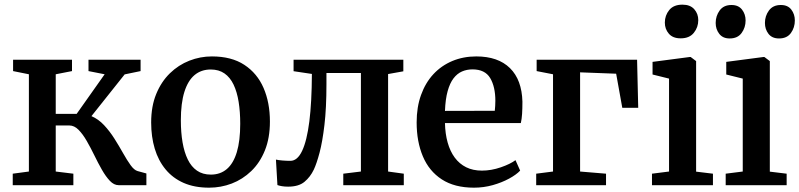

<svg xmlns="http://www.w3.org/2000/svg" viewBox="-20 -814 3514 844"><path d="M36 0V-50.5L107 -60V-487.5L37.5 -501.5V-551.5H296.5V-501.5L225 -487.5V-313.5H317L440 -487.5L369 -501.5V-551.5H598V-501.5L528 -487L382 -303.5Q412.5 -290.5 437.5 -263.8Q462.5 -237 483 -204.5Q503.5 -172 521 -140.8Q538.5 -109.5 554.2 -87.8Q570 -66 585 -62L623.5 -51.5V0H501.5Q481 0 463 -19Q445 -38 428 -67.8Q411 -97.5 394.8 -131Q378.5 -164.5 361.2 -194.5Q344 -224.5 325.2 -243.5Q306.5 -262.5 284.5 -262.5H225V-60L302.5 -50.5V0Z M644.5 -275.5Q644.5 -347 666.8 -401Q689 -455 726.8 -491.8Q764.5 -528.5 812.2 -547.2Q860 -566 911.5 -566Q997.5 -566 1054 -529Q1110.5 -492 1138.5 -427.5Q1166.5 -363 1166.5 -279.5Q1166.5 -207.5 1144.5 -153Q1122.5 -98.5 1084.5 -62Q1046.5 -25.5 998.8 -7.2Q951 11 899.5 11Q835 11 787.2 -10Q739.5 -31 707.8 -69.5Q676 -108 660.2 -160.5Q644.5 -213 644.5 -275.5ZM907 -46.5Q948.5 -46.5 977.2 -71Q1006 -95.5 1021 -145.2Q1036 -195 1036 -270Q1036 -322.5 1029 -366.2Q1022 -410 1006.8 -442Q991.5 -474 966.8 -491.2Q942 -508.5 906.5 -508.5Q864.5 -508.5 835.2 -484Q806 -459.5 790.5 -410Q775 -360.5 775 -285Q775 -232 782.5 -188.2Q790 -144.5 805.5 -112.8Q821 -81 846 -63.8Q871 -46.5 907 -46.5Z M1246.5 6.5Q1231.5 6.5 1219.5 4.5Q1207.5 2.5 1199.5 -0.5L1193 -112.5Q1203.5 -110 1221.2 -108.5Q1239 -107 1256.5 -107Q1287.5 -107 1308.2 -151Q1329 -195 1339.8 -280Q1350.5 -365 1351 -489L1270.5 -501V-551.5H1753V-500.5L1686 -488.5V-60L1755 -50.5V0H1489V-50.5L1566.5 -60V-493H1415V-444Q1415 -339 1406.2 -265Q1397.5 -191 1384.8 -143Q1372 -95 1359.5 -68.5Q1344 -36 1318.5 -14.8Q1293 6.5 1246.5 6.5Z M2063.5 11Q1978 11 1922 -25.5Q1866 -62 1838.8 -126.8Q1811.5 -191.5 1811.5 -276Q1811.5 -343 1830.8 -396.5Q1850 -450 1885 -487.8Q1920 -525.5 1968.2 -545.8Q2016.5 -566 2073.5 -566Q2169.5 -566 2221.8 -514.5Q2274 -463 2276.5 -367Q2276.5 -336 2275 -313.2Q2273.5 -290.5 2269.5 -273H1936Q1937 -226 1947.8 -187.5Q1958.5 -149 1979 -121.2Q1999.5 -93.5 2029.2 -78.8Q2059 -64 2098.5 -64Q2139.5 -64 2181.5 -78.5Q2223.5 -93 2246 -110L2266.5 -64Q2249.5 -46 2217.8 -28.8Q2186 -11.5 2146 -0.2Q2106 11 2063.5 11ZM1936 -326.5 2155 -327Q2156 -336.5 2156.8 -348.8Q2157.5 -361 2157.5 -371Q2157.5 -432.5 2134.8 -470.8Q2112 -509 2057 -509Q2032 -509 2010.8 -499.8Q1989.5 -490.5 1973.5 -469.5Q1957.5 -448.5 1947.8 -413.5Q1938 -378.5 1936 -326.5Z M2337 0V-50.5L2411 -60V-487.5L2339 -501.5V-551.5H2780.5L2785.5 -340H2715.5L2688.5 -490L2530 -496V-60L2644 -50.5V0Z M2846 0V-50.5L2921 -60V-468.5L2848.5 -486.5V-542L3012.5 -563.5H3016L3040 -545.5V-59.5L3114 -50.5V0ZM2971.5 -645.5Q2937.5 -645.5 2920 -666Q2902.5 -686.5 2902.5 -714.5Q2902.5 -746 2921.8 -769.8Q2941 -793.5 2979.5 -793.5H2980.5Q3014 -793.5 3031.8 -773.5Q3049.5 -753.5 3049.5 -725.5Q3049.5 -694 3030 -669.8Q3010.5 -645.5 2972.5 -645.5Z M3170 0V-50.5L3245 -60V-468.5L3172.5 -486.5V-542L3336.5 -563.5H3340L3364 -545.5V-59.5L3438 -50.5V0ZM3187 -645Q3157.5 -645 3141.8 -665.2Q3126 -685.5 3126 -713Q3126 -744 3143.5 -768Q3161 -792 3195 -792H3196Q3226 -792 3241.8 -771.8Q3257.5 -751.5 3257.5 -724Q3257.5 -693 3240 -669Q3222.5 -645 3188 -645ZM3404 -645Q3374 -645 3358.2 -665.2Q3342.5 -685.5 3342.5 -713Q3342.5 -744 3360.2 -768Q3378 -792 3412 -792H3413Q3443 -792 3458.5 -771.8Q3474 -751.5 3474 -724Q3474 -693 3456.8 -669Q3439.5 -645 3405 -645Z"/></svg>

Font: Merriweather 28pt SemiBold
Style: Regular
Weight: 600
Version: Version 2.100